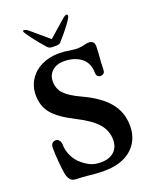

<svg xmlns="http://www.w3.org/2000/svg" viewBox="-159 -950 836 1048"><g transform="rotate(-20 259.0 -426.0)"><path d="M168 4Q126 0 107 0Q82 0 71 -11Q58 -24 53 -49Q48 -75 44 -123Q40 -171 40 -202Q40 -220 47.5 -229Q55 -238 69 -238Q81 -238 89 -227.5Q97 -217 97 -202Q97 -168 113.5 -134.5Q130 -101 158 -79Q184 -58 207 -49Q230 -40 261 -40Q310 -40 337.5 -65Q365 -90 365 -133Q365 -186 330 -227Q295 -268 210 -311Q122 -355 86.5 -399Q51 -443 51 -505Q51 -556 76.5 -595.5Q102 -635 146.5 -656.5Q191 -678 248 -678Q277 -678 311 -672Q339 -668 353 -668Q373 -668 395 -674Q411 -678 417 -678Q429 -678 435 -675.5Q441 -673 446 -668Q453 -660 453 -641L451 -602Q446 -545 446 -514Q446 -499 439.5 -491.5Q433 -484 420 -484Q408 -484 402 -492Q396 -500 396 -514Q396 -538 387.5 -558.5Q379 -579 364 -593Q323 -628 258 -628Q216 -628 190 -605Q164 -582 164 -545Q164 -502 191 -473Q218 -444 283 -414Q385 -367 431.5 -309Q478 -251 478 -173Q478 -120 453 -78.5Q428 -37 379.5 -13.5Q331 10 261 10Q218 10 168 4ZM111 -845Q124 -825 145.5 -797Q167 -769 198 -734Q208 -722 228 -722H248Q270 -722 276 -732Q314 -775 336.5 -805Q359 -835 364 -848Q366 -855 364.5 -858.5Q363 -862 358 -862Q349 -862 329 -844L238 -764L144 -844Q133 -854 126 -858Q119 -862 111 -862Q100 -862 111 -845Z"/></g></svg>

Font: Raigarh
Style: Regular
Weight: 400
Designer: jaikishan Patel
Foundry: MagicType
Version: Version 1.000;FEAKit 1.0